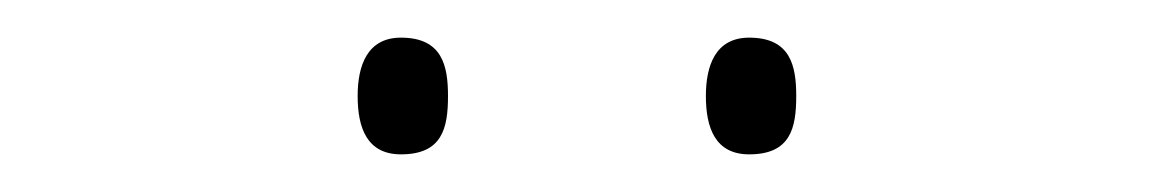

<svg xmlns="http://www.w3.org/2000/svg" viewBox="-20 -729 615 102"><path d="M170 -678C170 -661 175 -647 193 -647C215 -647 218 -661 218 -678C218 -694 215 -709 193 -709C175 -709 170 -694 170 -678ZM355 -678C355 -661 360 -647 378 -647C400 -647 403 -661 403 -678C403 -694 400 -709 378 -709C360 -709 355 -694 355 -678Z"/></svg>

Font: Noto Sans Arabic UI Th
Style: Regular
Weight: 100
Designer: Monotype Design Team, Nadine Chahine and Nizar Qandah
Foundry: Monotype Imaging Inc.
Version: Version 2.010